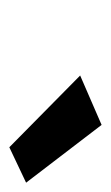

<svg xmlns="http://www.w3.org/2000/svg" viewBox="67 -811 238 412"><g transform="rotate(90 186.0 -605.0)"><path d="M142 -658 296 -506 372 -542 248 -704Z"/></g></svg>

Font: Jost* 600 Semi Italic
Style: Italic
Weight: 600
Italic angle: -10°
Version: Version 3.200; ttfautohint (v0.97) -l 8 -r 50 -G 200 -x 14 -